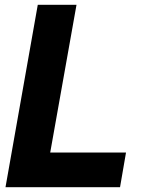

<svg xmlns="http://www.w3.org/2000/svg" viewBox="-20 -783 597 803"><path d="M482 0H3L138 -763H300L190 -145H507Z"/></svg>

Font: Open Sauce Sans ExBold Italic
Style: Regular
Weight: 800
Italic angle: -10°
Designer: Alfredo Marco Pradil
Foundry: Creative Sauce Fz LLC
Version: Version 1.477